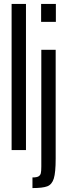

<svg xmlns="http://www.w3.org/2000/svg" viewBox="-20 -763 343 976"><path d="M39 0V-743H112V0ZM189 -652V-743H264V-652ZM190 83V-510H263V43Q263 114 253.5 144.5Q244 175 220.5 184Q197 193 145 193V139Q167 139 176 133.5Q185 128 187.5 117.5Q190 107 190 83Z"/></svg>

Font: Saira Ultra Condensed Medium
Style: Regular
Weight: 500
Width: 1
Designer: Hector Gatti with collaboration of the Omnibus-Type team
Foundry: Omnibus-Type
Version: Version 1.001; ttfautohint (v1.8)